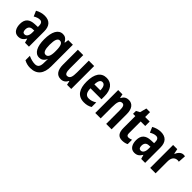

<svg xmlns="http://www.w3.org/2000/svg" viewBox="179 -1827 3233 3233"><g transform="rotate(45 1795.0 -211.0)"><path d="M230 -558C175 -558 116 -541 66 -512L107 -416C153 -442 185 -453 220 -453C263 -453 282 -421 282 -370V-341L210 -338C93 -333 31 -279 31 -163C31 -74 67 10 158 10C222 10 259 -17 292 -73H295L316 0H410V-363C410 -494 346 -558 230 -558ZM244 -253 282 -255V-204C282 -136 253 -93 210 -93C178 -93 161 -113 161 -161C161 -216 188 -251 244 -253Z M666 -556C560 -556 503 -450 503 -269C503 -98 558 10 660 10C706 10 745 -7 781 -73H785C782 -51 781 -22 781 5V12C781 107 748 138 685 138C648 138 589 126 530 98V203C578 229 624 240 676 240C834 240 910 142 910 -31V-546H800L790 -476H782C748 -539 711 -556 666 -556ZM704 -442C754 -442 781 -399 781 -276V-253C781 -142 752 -101 705 -101C656 -101 633 -156 633 -268C633 -387 656 -442 704 -442Z M1417 -546H1289V-268C1289 -163 1275 -105 1210 -105C1173 -105 1157 -146 1157 -228V-546H1029V-191C1029 -65 1077 10 1174 10C1230 10 1270 -17 1295 -70H1302L1317 0H1417Z M1709 -555C1580 -555 1512 -455 1512 -270C1512 -98 1574 10 1728 10C1782 10 1831 -1 1875 -28V-138C1826 -107 1785 -94 1737 -94C1673 -94 1639 -140 1638 -237H1900V-310C1900 -460 1832 -555 1709 -555ZM1708 -455C1756 -455 1780 -407 1780 -330H1638C1640 -421 1668 -455 1708 -455Z M2234 -556C2184 -556 2138 -534 2114 -479H2104L2091 -546H1989V0H2118V-264C2118 -394 2137 -442 2193 -442C2236 -442 2249 -402 2249 -325V0H2378V-362C2378 -488 2324 -556 2234 -556Z M2675 -102C2644 -102 2631 -121 2631 -158V-440H2739V-546H2631V-662H2544L2513 -543L2449 -509V-440H2503V-162C2503 -46 2542 10 2636 10C2675 10 2716 1 2746 -15V-119C2717 -108 2696 -102 2675 -102Z M2997 -558C2942 -558 2883 -541 2833 -512L2874 -416C2920 -442 2952 -453 2987 -453C3030 -453 3049 -421 3049 -370V-341L2977 -338C2860 -333 2798 -279 2798 -163C2798 -74 2834 10 2925 10C2989 10 3026 -17 3059 -73H3062L3083 0H3177V-363C3177 -494 3113 -558 2997 -558ZM3011 -253 3049 -255V-204C3049 -136 3020 -93 2977 -93C2945 -93 2928 -113 2928 -161C2928 -216 2955 -251 3011 -253Z M3538 -556C3481 -556 3441 -508 3420 -457H3414L3396 -546H3297V0H3426V-279C3425 -364 3460 -419 3537 -419C3540 -419 3556 -418 3564 -414L3573 -552C3557 -556 3546 -556 3538 -556Z"/></g></svg>

Font: Noto Sans Malayalam ExtraCondensed
Style: Bold
Weight: 700
Width: 2
Designer: Jelle Bosma - Monotype Design Team
Foundry: Monotype Imaging Inc.
Version: Version 2.104